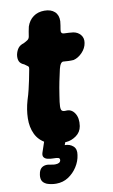

<svg xmlns="http://www.w3.org/2000/svg" viewBox="-95 -692 558 952"><g transform="rotate(-10 184.5 -215.5)"><path d="M194 17Q132 21 95 2Q58 -17 41.5 -52Q25 -87 26 -131Q27 -175 40 -220Q49 -248 54.5 -271.5Q60 -295 65 -318.5Q70 -342 75 -370Q77 -380 74 -383.5Q71 -387 66 -390Q61 -393 55 -398Q37 -405 31 -418Q25 -431 28 -451Q32 -470 41.5 -483Q51 -496 71 -502Q83 -508 91 -513.5Q99 -519 101 -530Q102 -541 105 -555Q108 -569 110 -579Q120 -609 143 -626Q166 -643 199 -643Q232 -643 250.5 -626Q269 -609 268 -578Q267 -568 265.5 -557.5Q264 -547 262 -536Q258 -515 278 -515Q289 -515 300.5 -514Q312 -513 322 -512Q345 -508 358.5 -491.5Q372 -475 368 -451Q364 -425 344 -404Q324 -383 300 -377Q288 -376 275 -376.5Q262 -377 251 -378Q242 -380 235.5 -371Q229 -362 225 -345Q218 -314 212 -285Q206 -256 200 -216Q194 -180 193.5 -162.5Q193 -145 199 -140Q205 -135 218 -136Q246 -139 262.5 -114Q279 -89 273 -49Q268 -19 244 -2Q220 15 194 17ZM109 212Q97 212 85 210Q73 208 62 204Q42 195 37.5 180Q33 165 38 146V145Q43 126 55 118.5Q67 111 83 112Q94 113 102 115Q110 117 120 117Q145 117 148 101Q149 91 141 88.5Q133 86 115 86Q101 86 88 83Q75 80 69 71.5Q63 63 68 48L91 -20H203L183 31Q209 31 225.5 46Q242 61 237 90Q233 121 215 149Q197 177 170 194.5Q143 212 109 212Z"/></g></svg>

Font: Winky Sans
Style: Bold Italic
Weight: 700
Italic angle: -8.97852°
Designer: Simon Atzbach
Foundry: typofactur
Version: Version 1.205